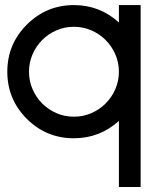

<svg xmlns="http://www.w3.org/2000/svg" viewBox="-20 -542 653 756"><path d="M271 2.4Q162.1 2.4 85.4 -74.2Q8.8 -150.9 8.8 -259.8Q8.8 -368.2 85.4 -444.8Q162.6 -522 271 -522Q372.6 -522 448.2 -453.6V-522H533.7V194.3H448.2V-65.9Q372.6 2.4 271 2.4ZM271 -82.5Q307.1 -82.5 339.4 -96.4Q371.6 -110.4 395.8 -134.5Q419.9 -158.7 434.1 -190.9Q448.2 -223.1 448.2 -259.8Q448.2 -295.9 434.1 -328.1Q419.9 -360.4 395.8 -384.5Q371.6 -408.7 339.4 -422.6Q307.1 -436.5 271 -436.5Q234.4 -436.5 202.4 -422.6Q170.4 -408.7 146.2 -384.5Q122.1 -360.4 108.2 -328.1Q94.2 -295.9 94.2 -259.8Q94.2 -223.1 108.2 -190.9Q122.1 -158.7 146.2 -134.5Q170.4 -110.4 202.4 -96.4Q234.4 -82.5 271 -82.5Z"/></svg>

Font: Proletarsk
Style: Regular
Weight: 400
Designer: Peter Wiegel, original typeface by Carl Albert Fahrenwaldt 1901
Foundry: Peter Wiegel
Version: Version 1.000 2010 initial release